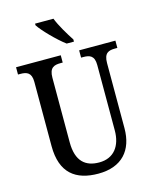

<svg xmlns="http://www.w3.org/2000/svg" viewBox="-136 -1020 897 1120"><g transform="rotate(-15 313.0 -460.5)"><path d="M334 -771H378V-784C353 -822 314 -886 297 -931H186V-921C208 -886 285 -807 334 -771ZM317 10C460 10 532 -74 532 -207V-600C532 -661 560 -670 599 -670H613V-714H394V-670H407C446 -670 474 -661 474 -604V-209C474 -116 428 -52 339 -52C257 -52 202 -94 202 -210V-600C202 -661 231 -670 270 -670H283V-714H13V-670H27C65 -670 94 -661 94 -604V-216C94 -53 181 10 317 10Z"/></g></svg>

Font: Noto Serif Hebrew Condensed Medium
Style: Regular
Weight: 500
Width: 3
Designer: Monotype Design Team
Foundry: Monotype Imaging Inc.
Version: Version 2.004